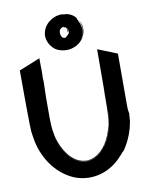

<svg xmlns="http://www.w3.org/2000/svg" viewBox="-92 -893 761 972"><g transform="rotate(-10 289.0 -407.0)"><path d="M221 -667C240 -648 279 -639 310 -646C384 -663 405 -738 374 -780C376 -776 379 -770 381 -763C388 -739 385 -716 376 -696C374 -693 372 -689 369 -686C377 -698 382 -713 383 -727C384 -745 379 -763 370 -778C374 -777 366 -787 364 -790C364 -791 366 -790 367 -790C364 -792 363 -795 365 -793L364 -795L365 -794C345 -819 324 -821 314 -824C311 -824 312 -823 310 -823C295 -827 280 -826 280 -825C248 -823 194 -793 191 -733C192 -706 204 -684 219 -669ZM274 -754C276 -756 289 -764 290 -762C290 -763 291 -763 291 -763L289 -758C287 -754 293 -766 291 -761L290 -758L292 -762H294L292 -757C294 -759 295 -758 295 -758C307 -766 307 -734 309 -727C313 -736 309 -748 304 -756C306 -753 308 -751 309 -747L306 -755C312 -747 314 -737 313 -727C313 -725 293 -705 288 -705L289 -708C289 -708 288 -707 288 -706L287 -705C287 -705 286 -705 285 -706L286 -710C284 -706 283 -708 283 -708C277 -704 270 -720 269 -725C267 -734 267 -747 274 -754ZM289 -760 290 -762C289 -762 289 -762 289 -760ZM367 -681C364 -677 360 -674 357 -671ZM542 -276C541 -276 541 -284 540 -292C538 -308 539 -257 539 -581L439 -621C439 -588 438 -440 438 -353V-381C437 -301 441 -262 423 -205C414 -176 400 -147 381 -123C414 -165 435 -227 437 -289L438 -428C434 -314 444 -260 414 -185C363 -52 237 -32 171 -169C133 -248 144 -317 142 -426C142 -447 145 -507 144 -512C142 -528 144 -516 144 -567C144 -567 143 -587 143 -627C120 -617 124 -619 102 -610C72 -598 83 -602 35 -583C36 -268 37 -277 41 -250C48 -200 59 -162 85 -117C95 -100 107 -83 121 -68C147 -39 181 -14 219 0C301 29 396 7 463 -72C463 -71 462 -71 462 -70L478 -89C478 -88 477 -86 477 -86C480 -87 524 -146 538 -225C543 -251 539 -232 541 -253C544 -278 542 -271 542 -276ZM225 -94C183 -125 158 -181 148 -232C164 -152 216 -70 292 -73C329 -74 361 -96 384 -125C427 -181 436 -245 438 -306V-289C432 -123 319 -25 225 -94ZM345 -90C325 -77 302 -70 276 -74C301 -71 325 -77 345 -90ZM462 -70C461 -69 461 -69 460 -68Z"/></g></svg>

Font: HIVNotRetro
Style: Regular
Weight: 400
Designer: Feorag
Foundry: Feorag
Version: Version 1.000;PS 001.000;hotconv 1.0.88;makeotf.lib2.5.64775